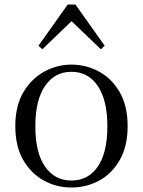

<svg xmlns="http://www.w3.org/2000/svg" viewBox="-20 -818 636 853"><path d="M297 15Q231 15 174.5 -16Q118 -47 83 -107.5Q48 -168 48 -258Q48 -348 84 -408.5Q120 -469 177 -500Q234 -531 297 -531Q362 -531 419 -500.5Q476 -470 511.5 -409Q547 -348 547 -258Q547 -168 512 -107Q477 -46 420.5 -15.5Q364 15 297 15ZM297 -16Q372 -16 414.5 -78Q457 -140 457 -257Q457 -373 414.5 -436Q372 -499 297 -499Q223 -499 180 -436Q137 -373 137 -257Q137 -140 180 -78Q223 -16 297 -16ZM428 -599 271 -750H325L168 -599L151 -615L281 -798H315L445 -615Z"/></svg>

Font: Noto Serif JP
Style: Regular
Weight: 400
Designer: Ryoko NISHIZUKA  (kana & ideographs); Frank Grießhammer (Latin, Greek & Cyrillic); Wenlong ZHANG  (bopomofo); Sandoll Co
Foundry: Adobe
Version: Version 2.003-H1;hotconv 1.1.1;makeotfexe 2.6.0